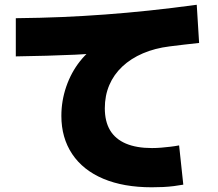

<svg xmlns="http://www.w3.org/2000/svg" viewBox="-20 -789 920 810"><path d="M238.9 -300Q238.9 -363.3 259.4 -423.3Q280 -483.3 317.8 -531.1Q355.6 -578.9 407.8 -607.8L416.7 -566.7Q357.8 -561.1 298.3 -558.3Q238.9 -555.6 177.2 -553.9Q115.6 -552.2 46.7 -551.1V-712.2Q151.1 -713.3 242.2 -717.2Q333.3 -721.1 423.3 -727.8Q513.3 -734.4 608.3 -744.4Q703.3 -754.4 810 -768.9L820 -607.8Q786.7 -604.4 755.6 -600.6Q724.4 -596.7 695.6 -593.3Q633.3 -585.6 582.8 -563.9Q532.2 -542.2 496.1 -508.3Q460 -474.4 441.1 -430Q422.2 -385.6 422.2 -332.2Q422.2 -276.7 444.4 -239.4Q466.7 -202.2 511.1 -183.3Q555.6 -164.4 621.1 -164.4Q641.1 -164.4 660.6 -166.1Q680 -167.8 698.9 -170Q717.8 -172.2 735.6 -175.6L753.3 -10Q735.6 -6.7 713.3 -3.9Q691.1 -1.1 667.8 0Q644.4 1.1 620 1.1Q501.1 1.1 415.6 -35Q330 -71.1 284.4 -139.4Q238.9 -207.8 238.9 -300Z"/></svg>

Font: Paperlogy 9 Black
Style: Regular
Weight: 900
Designer: redesigned by Lee Juim, glyphs from Gmarket Sans & Montserrat
Foundry: PT&
Version: Version 1.001